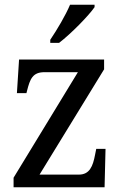

<svg xmlns="http://www.w3.org/2000/svg" viewBox="-20 -786 513 806"><path d="M191 -619V-606H228C279 -645 353 -721 377 -756V-766H274C255 -721 220 -662 191 -619ZM37 0H419L423 -161H384L379 -136C370 -88 356 -53 311 -53H146L417 -495V-536H60L51 -395H91L93 -403C106 -455 117 -483 167 -483H307L37 -40Z"/></svg>

Font: Noto Serif Thai SemiCondensed
Style: Regular
Weight: 400
Width: 4
Designer: Monotype Design Team
Foundry: Monotype Imaging Inc.
Version: Version 2.002